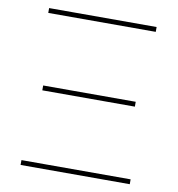

<svg xmlns="http://www.w3.org/2000/svg" viewBox="-81 -802 813 876"><g transform="rotate(10 325.0 -364.0)"><path d="M72.3 0V-22.5H578.1V0ZM110.8 -352.5V-375H539.6V-352.5ZM76.2 -705.1V-727.5H574.2V-705.1Z"/></g></svg>

Font: Inter Thin
Style: Regular
Weight: 250
Designer: Rasmus Andersson
Foundry: rsms
Version: Version 4.001;git-66647c0bb